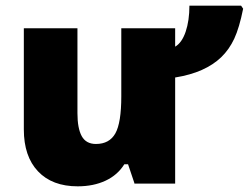

<svg xmlns="http://www.w3.org/2000/svg" viewBox="-20 -654 886 684"><path d="M460 0V1.5V2L435.5 -70.8L436 -68.8H422.9Q398.9 -30.3 356 -10.3Q313 9.8 256.8 9.8Q166 9.8 115.5 -43.5Q64.9 -96.7 64.9 -192.9V-553.2H255.9V-251Q255.9 -196.8 271.2 -168.9Q286.6 -141.1 321.8 -141.1Q369.6 -141.1 390.9 -178.7Q412.1 -216.3 412.1 -311V-553.2H604V-487.8Q627.9 -501.5 641.4 -541Q654.8 -580.6 654.8 -633.8H838.9L846.2 -623Q832.5 -554.7 814.5 -516.1Q796.4 -477.5 768.1 -450.2Q739.7 -422.9 699 -404.8Q658.2 -386.7 604 -377.9V0Z"/></svg>

Font: OpenSansExtrabold
Style: Regular
Weight: 800
Foundry: Ascender Corporation
Version: Version 1.10